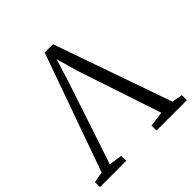

<svg xmlns="http://www.w3.org/2000/svg" viewBox="-213 -913 1074 1074"><g transform="rotate(-45 324.0 -375.5)"><path d="M-20.5 0V-39.5L44 -51L293.5 -751H359L604.5 -51L667.5 -39.5V0H427V-39.5L516.5 -51L349.5 -552.5L314 -677.5L275 -551L109 -51L187.5 -39.5V0Z"/></g></svg>

Font: Merriweather 36pt Light
Style: Regular
Weight: 300
Designer: Eben Sorkin
Foundry: Eben Sorkin
Version: Version 2.100